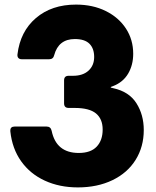

<svg xmlns="http://www.w3.org/2000/svg" viewBox="-20 -799 680 836"><path d="M25 -227V-231Q25 -248 44 -248H183Q201 -248 205 -229Q225 -133 323 -133Q375 -133 401 -160.5Q427 -188 427 -235Q427 -281 398 -305Q369 -329 305 -329H279Q259 -329 259 -349V-449Q259 -469 279 -469H298Q341 -469 365.5 -491.5Q390 -514 390 -551Q390 -588 369.5 -608.5Q349 -629 306 -629Q235 -629 216 -559Q212 -541 194 -541H75Q65 -541 60 -546.5Q55 -552 56 -562Q68 -662 136.5 -720.5Q205 -779 311 -779Q384 -779 440.5 -751Q497 -723 528.5 -674.5Q560 -626 560 -565Q560 -516 538 -478.5Q516 -441 472 -424Q462 -421 462 -419Q462 -417 473 -415Q542 -400 574 -349.5Q606 -299 606 -233Q606 -160 570.5 -103Q535 -46 469.5 -14.5Q404 17 319 17Q239 17 175 -12.5Q111 -42 72 -97Q33 -152 25 -227Z"/></svg>

Font: Open Sauce Two Black
Style: Regular
Weight: 900
Designer: Alfredo Marco Pradil
Foundry: Creative Sauce Fz LLC
Version: Version 1.477